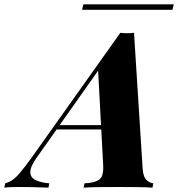

<svg xmlns="http://www.w3.org/2000/svg" viewBox="-114 -864 820 884"><path d="M54 -137Q25 -96 25.5 -71Q26 -46 50.5 -34.5Q75 -23 113 -20L109 0Q62 -2 31 -2.5Q0 -3 -27 -3Q-49 -3 -63.5 -2.5Q-78 -2 -94 0L-90 -20Q-71 -25 -55 -36.5Q-39 -48 -19.5 -71.5Q0 -95 28 -133L440 -713Q455 -711 472.5 -711Q490 -711 503 -713L543 -84Q546 -48 561.5 -34.5Q577 -21 592 -20L588 0Q561 -2 516 -2.5Q471 -3 431 -3Q383 -3 340 -2.5Q297 -2 271 0L275 -20Q323 -22 343.5 -37.5Q364 -53 361 -104L337 -553L381 -600ZM151 -288H443L435 -268H133ZM686 -844 680 -819H264L270 -844Z"/></svg>

Font: Playfair Display ExtraBold
Style: Italic
Weight: 800
Italic angle: -14°
Designer: Claus Eggers Sørensen
Foundry: Claus Eggers Sørensen
Version: Version 1.203